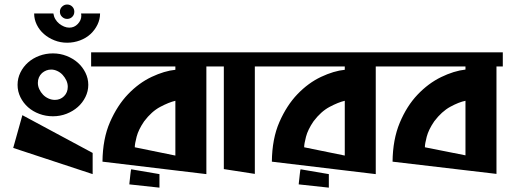

<svg xmlns="http://www.w3.org/2000/svg" viewBox="-20 -778 2269 859"><path d="M58.6 -398.4Q58.6 -427.7 71.3 -453.6Q84 -479.5 105.5 -498.5Q127 -517.6 155.8 -528.3Q184.6 -539.1 216.8 -539.1Q249 -539.1 277.8 -527.8Q306.6 -516.6 328.1 -497.6Q349.6 -478.5 362.3 -452.6Q375 -426.8 375 -398.4Q375 -370.1 362.3 -344.2Q349.6 -318.4 328.1 -299.3Q306.6 -280.3 277.8 -269Q249 -257.8 216.8 -257.8Q184.6 -257.8 155.8 -268.6Q127 -279.3 105.5 -298.3Q84 -317.4 71.3 -343.3Q58.6 -369.1 58.6 -398.4ZM168 -451.2Q149.4 -433.6 149.4 -407.2Q149.4 -392.6 155.8 -378.9Q162.1 -365.2 172.4 -354.5Q182.6 -343.8 196.8 -337.4Q210.9 -331.1 225.6 -331.1Q250 -331.1 266.6 -347.7Q283.2 -364.3 283.2 -389.6Q283.2 -404.3 276.9 -418Q270.5 -431.6 260.3 -442.9Q250 -454.1 236.3 -460.4Q222.7 -466.8 209 -466.8Q186.5 -466.8 168 -451.2ZM394.5 -93.8V1L39.1 -116.2L80.1 -262.7Z M218.8 -717.8Q220.7 -704.1 227.5 -692.4Q234.4 -680.7 244.6 -672.4Q254.9 -664.1 266.6 -659.2Q278.3 -654.3 290 -654.3Q312.5 -654.3 328.1 -670.9Q343.8 -687.5 343.8 -708Q343.8 -710 343.3 -712.9Q342.8 -715.8 342.8 -717.8H427.7Q427.7 -691.4 416 -667.5Q404.3 -643.6 384.8 -625.5Q365.2 -607.4 337.9 -597.2Q310.5 -586.9 280.3 -586.9Q250 -586.9 223.1 -597.7Q196.3 -608.4 176.3 -626Q156.2 -643.6 144.5 -667.5Q132.8 -691.4 132.8 -717.8ZM312.5 -725.6Q312.5 -711.9 303.2 -702.6Q293.9 -693.4 280.3 -693.4Q267.6 -693.4 257.8 -702.6Q248 -711.9 248 -725.6Q248 -739.3 257.8 -748.5Q267.6 -757.8 280.3 -757.8Q293.9 -757.8 303.2 -748.5Q312.5 -739.3 312.5 -725.6Z M933.6 -480.5H903.3V1L438.5 -54.7Q439.5 -157.2 472.2 -231.9Q504.9 -306.6 553.2 -356.9Q601.6 -407.2 658.7 -434.1Q715.8 -460.9 764.6 -465.8V-480.5H387.7V-543.9H933.6ZM764.6 -82V-327.1Q735.4 -320.3 696.8 -299.8Q658.2 -279.3 625 -235.4Q599.6 -198.2 591.3 -166.5Q583 -134.8 583 -119.1ZM693.4 1V61.5L558.6 46.9L559.6 36.1Q560.5 29.3 561.5 19.5Q562.5 9.8 563.5 1Q564.5 -7.8 565.4 -14.2Q566.4 -20.5 567.4 -20.5Z M930.7 -543.9H1148.4V-480.5H1120.1V0L981.4 -21.5V-480.5H930.7Z M1691.4 -480.5H1661.1V1L1196.3 -54.7Q1197.3 -157.2 1230 -231.9Q1262.7 -306.6 1311 -356.9Q1359.4 -407.2 1416.5 -434.1Q1473.6 -460.9 1522.5 -465.8V-480.5H1145.5V-543.9H1691.4ZM1522.5 -82V-327.1Q1493.2 -320.3 1454.6 -299.8Q1416 -279.3 1382.8 -235.4Q1357.4 -198.2 1349.1 -166.5Q1340.8 -134.8 1340.8 -119.1ZM1451.2 1V61.5L1316.4 46.9L1317.4 36.1Q1318.4 29.3 1319.3 19.5Q1320.3 9.8 1321.3 1Q1322.3 -7.8 1323.2 -14.2Q1324.2 -20.5 1325.2 -20.5Z M2229.5 -480.5H2201.2V0L1736.3 -54.7Q1737.3 -154.3 1768.6 -229Q1799.8 -303.7 1848.1 -354.5Q1896.5 -405.3 1953.6 -433.1Q2010.7 -460.9 2062.5 -466.8V-480.5H1687.5V-543.9H2229.5ZM2062.5 -83V-327.1Q2033.2 -321.3 1994.6 -300.3Q1956.1 -279.3 1922.9 -235.4Q1897.5 -198.2 1889.2 -166.5Q1880.9 -134.8 1880.9 -119.1Z"/></svg>

Font: Shorif Bongobondhu ANSI V2
Style: Regular
Weight: 400
Designer: Shorif Uddin Shishir, Shorif art & Design, e-mail : shorifart@gmail.com, facebook : Shorif2001
Foundry: Lipighor Font Foundry
Version: Designed By Shorif Uddin Shishir | Build By Niladri Shekhar 